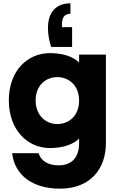

<svg xmlns="http://www.w3.org/2000/svg" viewBox="-20 -880 719 1153"><path d="M287 -598H413V-717H352V-733C352 -777 369 -797 403 -797V-860C312 -860 268 -801 268 -712C268 -678 274 -639 287 -598ZM33 -277C33 -103 142 9 280 9C362 9 423 -15 455 -48V-21C455 76 401 113 332 113C269 113 224 85 212 40H53C67 171 176 253 339 253C528 253 616 129 616 -21V-552H455V-504C424 -537 362 -561 280 -561C142 -561 33 -452 33 -277ZM194 -277C194 -368 256 -417 324 -417C394 -417 455 -366 455 -276C455 -185 394 -135 324 -135C256 -135 194 -186 194 -277Z"/></svg>

Font: Malmofest
Style: Bold
Weight: 700
Designer: Jonny Pinhorn (Poppins), Kolossal
Version: Version 1.004;Glyphs 3.1.2 (3151)